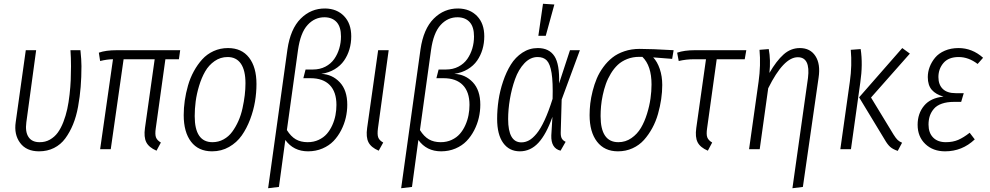

<svg xmlns="http://www.w3.org/2000/svg" viewBox="-20 -788 5227 1014"><path d="M404.8 -522.9Q410.2 -471.7 410.2 -439Q410.2 -380.4 406 -328.6Q401.9 -276.9 392.3 -224.6Q382.8 -172.4 365.7 -130.9Q348.6 -89.4 324.7 -56.9Q300.8 -24.4 265.4 -6.6Q230 11.2 186 11.2Q119.1 11.2 86.2 -33.4Q53.2 -78.1 63 -143.1L116.2 -522.9H170.9L119.1 -142.1Q112.3 -92.3 130.4 -64.7Q148.4 -37.1 189 -37.1Q218.8 -36.6 243.4 -50.5Q268.1 -64.5 284.9 -87.4Q301.8 -110.4 314.7 -143.8Q327.6 -177.2 335.2 -212.2Q342.8 -247.1 347.4 -288.6Q352.1 -330.1 353.5 -365Q355 -399.9 355 -438Q355 -484.4 352.1 -522.9Z M853.5 -475.1 802.7 -110.8Q797.9 -78.6 803.7 -62.7Q809.6 -46.9 829.6 -35.2L806.6 7.8Q766.6 -9.3 752.7 -36.6Q738.8 -64 745.6 -111.8L796.9 -475.1H632.8L564.9 0H508.8L576.7 -475.1Q546.9 -475.1 508.8 -465.8L502 -509.8Q538.1 -522.9 597.7 -522.9H931.6L924.8 -475.1Z M1100.1 11.2Q1027.8 11.2 989 -39.6Q950.2 -90.3 950.2 -180.2Q950.2 -217.8 955.8 -256.8Q961.4 -295.9 972.9 -336.2Q984.4 -376.5 1003.7 -411.6Q1022.9 -446.8 1047.9 -474.4Q1072.8 -502 1107.9 -518.1Q1143.1 -534.2 1184.1 -534.2Q1256.3 -534.2 1295.4 -483.6Q1334.5 -433.1 1334.5 -344.2Q1334.5 -298.8 1326.7 -251.7Q1318.8 -204.6 1300.8 -157Q1282.7 -109.4 1256.6 -72.3Q1230.5 -35.2 1189.9 -12Q1149.4 11.2 1100.1 11.2ZM1102.1 -37.1Q1133.8 -37.1 1160.9 -52Q1188 -66.9 1206.5 -92.3Q1225.1 -117.7 1239 -148.9Q1252.9 -180.2 1260.7 -216.1Q1268.6 -252 1272.5 -284.7Q1276.4 -317.4 1276.4 -348.1Q1276.4 -416.5 1252.2 -451.7Q1228 -486.8 1182.1 -486.8Q1144 -486.8 1113.3 -465.3Q1082.5 -443.8 1063.5 -410.6Q1044.4 -377.4 1031.5 -334.7Q1018.6 -292 1013.4 -252.2Q1008.3 -212.4 1008.3 -174.8Q1008.3 -37.1 1102.1 -37.1Z M1396 206.1 1498 -526.9Q1513.7 -635.3 1568.1 -689.7Q1622.6 -744.1 1697.8 -743.2Q1759.3 -742.2 1797.1 -702.9Q1835 -663.6 1835 -596.2Q1835 -560.1 1825.4 -527.6Q1815.9 -495.1 1797.1 -468Q1778.3 -440.9 1747.6 -422.4Q1716.8 -403.8 1676.8 -397.9Q1734.9 -395.5 1774.4 -353.5Q1814 -311.5 1814 -234.9Q1814 -200.7 1806.2 -166.5Q1798.3 -132.3 1781.7 -100.1Q1765.1 -67.9 1741.5 -43.2Q1717.8 -18.6 1682.9 -3.7Q1647.9 11.2 1606.9 11.2Q1530.3 11.2 1486.8 -48.8L1453.1 199.2ZM1605 -37.1Q1636.7 -37.1 1662.8 -49.3Q1689 -61.5 1706.1 -81.1Q1723.1 -100.6 1734.9 -126.7Q1746.6 -152.8 1751.7 -179.7Q1756.8 -206.5 1756.8 -233.9Q1756.8 -302.7 1721.4 -338.9Q1686 -375 1620.1 -375H1582L1593.8 -420.9H1632.8Q1669.4 -420.9 1698.5 -436Q1727.5 -451.2 1745.1 -476.3Q1762.7 -501.5 1771.7 -532Q1780.8 -562.5 1780.8 -595.2Q1780.8 -645.5 1758.3 -670.7Q1735.8 -695.8 1695.8 -696.8Q1642.6 -697.8 1604.5 -656.2Q1566.4 -614.7 1553.7 -522.9L1495.1 -101.1Q1516.1 -67.4 1542.2 -52.2Q1568.4 -37.1 1605 -37.1Z M2032.7 -522.9 1976.1 -110.8Q1971.7 -78.1 1977.5 -62.3Q1983.4 -46.4 2003.9 -35.2L1980 7.8Q1939.9 -9.3 1926 -36.6Q1912.1 -64 1918.9 -111.8L1977.1 -522.9Z M2098.6 206.1 2200.7 -526.9Q2216.3 -635.3 2270.8 -689.7Q2325.2 -744.1 2400.4 -743.2Q2461.9 -742.2 2499.8 -702.9Q2537.6 -663.6 2537.6 -596.2Q2537.6 -560.1 2528.1 -527.6Q2518.6 -495.1 2499.8 -468Q2481 -440.9 2450.2 -422.4Q2419.4 -403.8 2379.4 -397.9Q2437.5 -395.5 2477.1 -353.5Q2516.6 -311.5 2516.6 -234.9Q2516.6 -200.7 2508.8 -166.5Q2501 -132.3 2484.4 -100.1Q2467.8 -67.9 2444.1 -43.2Q2420.4 -18.6 2385.5 -3.7Q2350.6 11.2 2309.6 11.2Q2232.9 11.2 2189.5 -48.8L2155.8 199.2ZM2307.6 -37.1Q2339.4 -37.1 2365.5 -49.3Q2391.6 -61.5 2408.7 -81.1Q2425.8 -100.6 2437.5 -126.7Q2449.2 -152.8 2454.3 -179.7Q2459.5 -206.5 2459.5 -233.9Q2459.5 -302.7 2424.1 -338.9Q2388.7 -375 2322.8 -375H2284.7L2296.4 -420.9H2335.4Q2372.1 -420.9 2401.1 -436Q2430.2 -451.2 2447.8 -476.3Q2465.3 -501.5 2474.4 -532Q2483.4 -562.5 2483.4 -595.2Q2483.4 -645.5 2460.9 -670.7Q2438.5 -695.8 2398.4 -696.8Q2345.2 -697.8 2307.1 -656.2Q2269 -614.7 2256.3 -522.9L2197.8 -101.1Q2218.8 -67.4 2244.9 -52.2Q2271 -37.1 2307.6 -37.1Z M2847.7 -768.1 2907.7 -764.2 2862.3 -599.1H2823.2ZM2820.3 -534.2Q2879.9 -534.2 2908 -491.5Q2936 -448.7 2932.6 -347.2L2990.2 -522.9H3042.5L2946.3 -262.2L2941.4 -88.9Q2940.9 -66.9 2947.3 -56.2Q2953.6 -45.4 2967.3 -39.1L2940.4 7.8Q2889.2 -4.9 2891.6 -73.2L2897.5 -170.9Q2865.2 -79.1 2823.5 -33.9Q2781.7 11.2 2725.6 11.2Q2669.4 11.2 2637.5 -33Q2605.5 -77.1 2605.5 -160.2Q2605.5 -208.5 2612.8 -258.3Q2620.1 -308.1 2637 -358.2Q2653.8 -408.2 2678 -447Q2702.1 -485.8 2739 -510Q2775.9 -534.2 2820.3 -534.2ZM2819.3 -486.8Q2780.8 -486.8 2749.5 -453.9Q2718.3 -420.9 2700.2 -370.1Q2682.1 -319.3 2672.9 -264.4Q2663.6 -209.5 2663.6 -159.2Q2663.6 -36.1 2733.4 -36.1Q2754.4 -36.1 2773.7 -46.6Q2793 -57.1 2813.7 -82Q2834.5 -106.9 2856 -153.1Q2877.4 -199.2 2898.4 -266.1Q2900.9 -354 2893.1 -402.1Q2885.3 -450.2 2867.9 -468.5Q2850.6 -486.8 2819.3 -486.8Z M3243.7 11.2Q3172.4 11.2 3133.1 -39.8Q3093.8 -90.8 3093.8 -180.2Q3093.8 -210.4 3097.4 -241.5Q3101.1 -272.5 3109.9 -307.4Q3118.7 -342.3 3131.8 -373.5Q3145 -404.8 3166.3 -433.8Q3187.5 -462.9 3214.1 -483.9Q3240.7 -504.9 3277.6 -517.3Q3314.5 -529.8 3357.9 -529.8Q3418.9 -529.8 3537.6 -522.9L3529.8 -477.1L3429.7 -484.9Q3451.2 -462.4 3464.4 -423.8Q3477.5 -385.3 3477.5 -338.9Q3477.5 -302.7 3471.9 -264.4Q3466.3 -226.1 3455.1 -186.3Q3443.8 -146.5 3424.8 -111.6Q3405.8 -76.7 3380.9 -48.8Q3356 -21 3320.6 -4.9Q3285.2 11.2 3243.7 11.2ZM3245.6 -37.1Q3283.7 -37.1 3314.7 -58.6Q3345.7 -80.1 3365 -112.8Q3384.3 -145.5 3397.2 -187.5Q3410.2 -229.5 3415.5 -268.1Q3420.9 -306.6 3420.9 -341.8Q3420.9 -440.9 3372.6 -487.8H3356Q3321.8 -487.8 3292.5 -476.3Q3263.2 -464.8 3242.7 -445.6Q3222.2 -426.3 3206.1 -399.7Q3189.9 -373 3179.9 -345Q3169.9 -316.9 3163.3 -285.6Q3156.7 -254.4 3154.3 -227.5Q3151.9 -200.7 3151.9 -174.8Q3151.9 -37.1 3245.6 -37.1Z M3765.1 -475.1 3714.4 -110.8Q3709.5 -78.6 3715.3 -62.7Q3721.2 -46.9 3741.2 -35.2L3718.3 7.8Q3678.2 -9.3 3664.3 -36.6Q3650.4 -64 3657.2 -111.8L3708.5 -475.1H3645.5Q3603.5 -475.1 3564.5 -465.8L3556.2 -509.8Q3593.8 -522.9 3650.4 -522.9H3921.4L3913.1 -475.1Z M4165 206.1 4247.1 -376Q4260.7 -485.8 4193.4 -485.8Q4118.2 -485.8 4037.1 -321.8L3992.2 0H3936L3986.3 -356.9Q3998.5 -443.4 3991.2 -524.9L4040 -528.8Q4050.8 -470.7 4043.5 -402.8Q4080.6 -466.8 4118.4 -500.5Q4156.2 -534.2 4204.1 -534.2Q4259.3 -534.2 4286.6 -491.9Q4314 -449.7 4303.2 -377.9L4220.2 199.2Z M4721.2 8.8Q4695.8 0.5 4681.4 -12.2Q4667 -24.9 4652.3 -50.8L4517.1 -273.9L4745.1 -534.2L4785.2 -504.9L4580.1 -272.9L4699.2 -77.1Q4711.4 -57.6 4720.7 -48.8Q4730 -40 4744.1 -34.2ZM4418 0 4468.3 -356.9Q4480.5 -443.4 4473.1 -524.9L4525.4 -528.8Q4537.6 -448.7 4523.4 -352.1L4474.1 0Z M4971.2 11.2Q4907.2 11.2 4866.7 -27.6Q4826.2 -66.4 4826.2 -128.9Q4826.2 -188.5 4860.4 -229.7Q4894.5 -271 4962.9 -277.8Q4922.4 -289.1 4901.1 -313.5Q4879.9 -337.9 4879.9 -380.9Q4879.9 -408.2 4889.9 -434.6Q4899.9 -460.9 4918.7 -483.6Q4937.5 -506.3 4969.7 -520.3Q5002 -534.2 5042 -534.2Q5114.7 -534.2 5171.9 -482.9L5143.1 -450.2Q5095.2 -486.8 5043 -486.8Q4989.7 -486.8 4962.9 -455.6Q4936 -424.3 4936 -380.9Q4936 -340.8 4959 -318.4Q4981.9 -295.9 5027.8 -295.9H5069.8L5056.2 -250H5019Q4981.4 -250 4954.3 -240.5Q4927.2 -231 4912.4 -213.6Q4897.5 -196.3 4890.6 -175.8Q4883.8 -155.3 4883.8 -129.9Q4883.8 -86.4 4908 -61.8Q4932.1 -37.1 4975.1 -37.1Q5012.2 -37.1 5040.5 -49.3Q5068.8 -61.5 5101.1 -86.9L5127.9 -51.8Q5061.5 11.2 4971.2 11.2Z"/></svg>

Font: Fira Sans Compressed Light
Style: Italic
Weight: 300
Width: 3
Italic angle: -8°
Designer: Carrois Corporate & Edenspiekermann AG
Foundry: Carrois Corporate GbR & Edenspiekermann AG
Version: Version 4.203;PS 004.203;hotconv 1.0.88;makeotf.lib2.5.64775